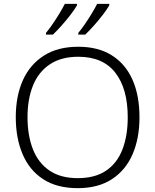

<svg xmlns="http://www.w3.org/2000/svg" viewBox="-20 -968 808 998"><path d="M705 -358Q705 -249 669 -166Q633 -83 561.5 -36.5Q490 10 384 10Q276 10 204.5 -36.5Q133 -83 97.5 -166.5Q62 -250 62 -359Q62 -468 98.5 -550Q135 -632 207.5 -678.5Q280 -725 387 -725Q490 -725 561 -680.5Q632 -636 668.5 -554Q705 -472 705 -358ZM123 -359Q123 -264 151 -192.5Q179 -121 237 -81.5Q295 -42 384 -42Q474 -42 531.5 -81Q589 -120 616.5 -191.5Q644 -263 644 -358Q644 -507 579.5 -590Q515 -673 387 -673Q298 -673 239 -633.5Q180 -594 151.5 -523.5Q123 -453 123 -359ZM548 -940Q536 -919 514.5 -891Q493 -863 468.5 -835.5Q444 -808 423 -788H387V-797Q403 -816 421.5 -843Q440 -870 457 -898Q474 -926 485 -948H548ZM380 -940Q368 -919 346.5 -891Q325 -863 300.5 -835.5Q276 -808 255 -788H219V-797Q235 -816 253.5 -843Q272 -870 289 -898Q306 -926 317 -948H380Z"/></svg>

Font: Noto Sans Thai Looped Light
Style: Regular
Weight: 300
Designer: Sasikarn Vongin, Ben Mitchell
Foundry: The Fontpad Ltd
Version: Version 1.001; ttfautohint (v1.8.4.7-5d5b)